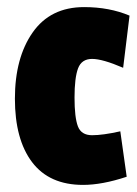

<svg xmlns="http://www.w3.org/2000/svg" viewBox="-20 -511 385 541"><path d="M319 -141 337 -13Q268 10 214 10Q119 10 70.5 -54Q22 -118 22 -233Q22 -348 72 -419.5Q122 -491 217 -491Q288 -491 345 -467L327 -320Q269 -345 239.5 -345Q210 -345 200 -318.5Q190 -292 190 -236Q190 -180 199.5 -155Q209 -130 239.5 -130Q270 -130 319 -141Z"/></svg>

Font: Passion One
Style: Regular
Weight: 400
Designer: Alejandro Lo Celso
Foundry: Fontstage
Version: Version 1.002